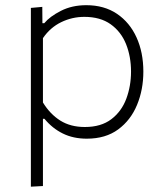

<svg xmlns="http://www.w3.org/2000/svg" viewBox="-20 -525 631 740"><path d="M99 194.5V-494.5L143 -498.5L143.5 -435.5H150.5Q172 -461.5 214.8 -483.2Q257.5 -505 312.5 -505Q381.5 -505 430.8 -471.8Q480 -438.5 506.2 -380.8Q532.5 -323 532.5 -249Q532.5 -179.5 508.2 -120.8Q484 -62 435.5 -26.2Q387 9.5 314.5 9.5Q262.5 9.5 222 -10.5Q181.5 -30.5 151.5 -67H145.5V192ZM307 -35.5Q369.5 -35.5 409 -65.5Q448.5 -95.5 466.8 -144.5Q485 -193.5 485 -249Q485 -307 465.8 -355Q446.5 -403 406.5 -431.5Q366.5 -460 305 -460Q258 -460 215.8 -439.5Q173.5 -419 145.5 -378V-130Q173 -85 212.5 -60.2Q252 -35.5 307 -35.5Z"/></svg>

Font: Heraclito ExtraLight
Style: Regular
Weight: 200
Designer: Kostas Bartsokas (font) & Cristiano Sobral (main changes)
Foundry: Kostas Bartsokas (font) & Cristiano Sobral (main changes)
Version: Version 1.00;July 8, 2020;FontCreator 13.0.0.2655 64-bit